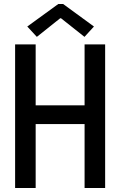

<svg xmlns="http://www.w3.org/2000/svg" viewBox="-20 -942 602 962"><path d="M55.7 0V-719.7H158.7V-414.1H403.8V-719.7H506.8V0H403.8V-320.3H158.7V0ZM164.6 -757.3 116.7 -809.1 272 -921.9H296.4L450.7 -809.1L403.3 -757.3L285.6 -850.6H281.7Z"/></svg>

Font: Reddit Mono Medium
Style: Regular
Weight: 500
Monospace: yes
Designer: Stephen Hutchings
Foundry: Reddit
Version: Version 1.014